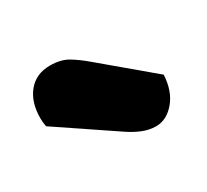

<svg xmlns="http://www.w3.org/2000/svg" viewBox="-61 -835 425 394"><g transform="rotate(-30 151.0 -638.5)"><path d="M18 -643Q16 -653 16 -663Q16 -701 35 -724Q54 -747 87 -747Q112 -747 129 -737Q146 -727 167 -709L280 -614Q278 -576 258.5 -553Q239 -530 214 -530Q198 -530 182 -536.5Q166 -543 150 -554Z"/></g></svg>

Font: Baloo Thambi
Style: Regular
Weight: 400
Designer: Aadarsh Rajan and Ek Type
Foundry: Ek Type
Version: Version 1.100;PS 1.000;hotconv 1.0.88;makeotf.lib2.5.647800;